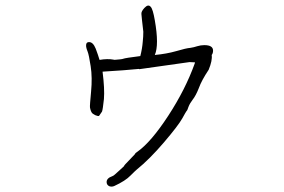

<svg xmlns="http://www.w3.org/2000/svg" viewBox="-20 -625 1040 702"><path d="M341 -201H342L353 -217Q356 -225 360 -263Q363 -300 355 -363Q377 -364 430 -368Q481 -372 488 -373L489 -372L673 -398Q683 -397 693 -397Q692 -395 692 -393Q658 -298 595 -201.5Q532 -105 482 -70Q475 -66 473 -61L453 -40Q433 -20 433 -17Q430 -14 420 -5Q405 8 400 13Q396 17 391 19Q368 27 370 43Q371 52 380 56Q389 59 398 55Q439 36 457 17Q475 -1 480 -5Q527 -43 579.5 -104.5Q632 -166 647 -193Q659 -215 662 -219Q665 -221 669 -234Q674 -247 684 -260Q696 -275 707 -303Q717 -331 743 -370Q757 -404 754 -424Q759 -430 759 -440Q759 -460 727 -460Q714 -460 701 -456Q689 -452 676 -450Q661 -449 624 -438Q589 -428 546 -424Q562 -460 546 -551Q539 -592 531 -600Q522 -611 508 -596Q496 -583 497 -574L499 -553L504 -509Q504 -491 502 -473Q500 -447 493 -420Q437 -413 430 -410Q428 -409 419 -408Q410 -407 402.5 -406.5Q395 -406 395 -407Q373 -411 344 -406Q338 -426 330 -447Q320 -472 305 -471H304Q293 -470 295 -454Q296 -447 300.5 -436Q305 -425 311.5 -383Q318 -341 313 -290Q308 -238 309 -232Q310 -226 312.5 -219Q315 -212 320.5 -208.5Q326 -205 328 -204Q338 -200 341 -201Z"/></svg>

Font: ToneOZ-Tsuipita-TC
Style: Tsuipita-TC
Weight: 400
Designer: :Jeffrey Xuan (Chih-Lin Hsuan)  :
Foundry: jeffreyx@gmail.com, cjkFonts.io
Version: Version 0.24071